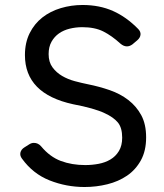

<svg xmlns="http://www.w3.org/2000/svg" viewBox="-20 -737 657 770"><path d="M319 13Q246 13 179 -13.5Q112 -40 68 -101Q59 -113 62 -125.5Q65 -138 78 -146L97 -158Q106 -164 116 -164Q133 -164 145 -150Q180 -108 224 -91.5Q268 -75 322 -75Q349 -75 375.5 -80Q402 -85 423 -97.5Q444 -110 457 -131.5Q470 -153 470 -185Q470 -225 452.5 -246Q435 -267 400 -283Q358 -303 273 -319Q80 -361 80 -516Q80 -566 99 -604Q118 -642 150 -667Q182 -692 224 -704.5Q266 -717 311 -717Q379 -717 433 -693Q487 -669 534 -621Q545 -610 543.5 -597.5Q542 -585 530 -575L511 -559Q500 -551 489 -551Q476 -551 463 -562Q428 -594 394 -611Q360 -628 310 -628Q284 -628 259.5 -622Q235 -616 216.5 -603Q198 -590 186.5 -569.5Q175 -549 175 -520Q175 -488 190.5 -467Q206 -446 229 -432.5Q252 -419 280 -411.5Q308 -404 333 -399Q378 -390 420 -375.5Q462 -361 494.5 -336Q527 -311 546.5 -275Q566 -239 566 -186Q566 -132 545 -94Q524 -56 489.5 -32.5Q455 -9 410.5 2Q366 13 319 13Z"/></svg>

Font: Higure Gothic Medium
Style: Regular
Weight: 500
Designer: Yoshimichi Ohira
Foundry: Positype
Version: Version 1.000